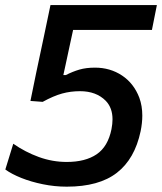

<svg xmlns="http://www.w3.org/2000/svg" viewBox="-20 -706 623 738"><path d="M236.5 11.5Q190 11.5 144.8 2.2Q99.5 -7 62 -22Q24.5 -37 0.5 -54.5L31 -153.5Q77 -121.5 129.2 -102.5Q181.5 -83.5 236.5 -83.5Q308 -83.5 351.5 -113Q395 -142.5 408.5 -209.5Q412.5 -230 412.5 -247.5Q412.5 -291.5 386.5 -318.5Q350 -355.5 287.5 -355.5Q251.5 -355.5 218.8 -346.5Q186 -337.5 144 -314.5L97 -318L119.5 -428Q134.5 -497.5 148.2 -563.2Q162 -629 174 -686.5H583L564 -591H261Q254 -557.5 246.5 -524Q239 -490 232 -456.5L223.5 -417.5H233Q259.5 -431 285.2 -438.5Q311 -446 345 -446Q403.5 -446 449 -415.8Q494.5 -385.5 515.5 -330.5Q527 -299 527 -261.5Q527 -233.5 520.5 -201.5Q498 -95 429.2 -41.8Q360.5 11.5 236.5 11.5Z"/></svg>

Font: Heraclito Medium
Style: Italic
Weight: 500
Italic angle: -12°
Designer: Kostas Bartsokas (font) & Cristiano Sobral (main changes)
Foundry: Kostas Bartsokas (font) & Cristiano Sobral (main changes)
Version: Version 1.00;July 8, 2020;FontCreator 13.0.0.2655 64-bit